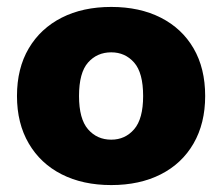

<svg xmlns="http://www.w3.org/2000/svg" viewBox="-20 -523 642 554"><path d="M301 11Q219 11 158 -20Q97 -51 63 -109Q29 -167 29 -246Q29 -326 63 -383.5Q97 -441 158 -472Q219 -503 301 -503Q383 -503 444 -472Q505 -441 538.5 -383.5Q572 -326 572 -246Q572 -167 538.5 -109Q505 -51 444 -20Q383 11 301 11ZM301 -120Q341 -120 367 -150Q393 -180 393 -246Q393 -313 367 -342.5Q341 -372 301 -372Q260 -372 234 -342.5Q208 -313 208 -246Q208 -180 234 -150Q260 -120 301 -120Z"/></svg>

Font: Nunito Sans 12pt Black
Style: Regular
Weight: 900
Designer: Vernon Adams
Foundry: Vernon Adams
Version: Version 3.101;gftools[0.9.27]